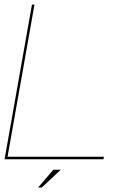

<svg xmlns="http://www.w3.org/2000/svg" viewBox="-21 -695 593 838"><path d="M-1 0 118.5 -675H129.5L12 -11H432.5L430.5 0ZM145.3 123.5 211.8 45.9H244.2L161.1 123.5Z"/></svg>

Font: Anybody ExtraExpanded Thin
Style: Italic
Weight: 100
Width: 8
Italic angle: -10°
Designer: Tyler Finck
Foundry: Etcetera Type Company
Version: Version 1.010; ttfautohint (v1.8.3) -l 8 -r 50 -G 200 -x 14 